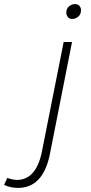

<svg xmlns="http://www.w3.org/2000/svg" viewBox="-163 -727 445 941"><path d="M191 -634Q177 -634 169.5 -643.5Q162 -653 162 -665Q162 -685 175.5 -696Q189 -707 205 -707Q219 -707 226.5 -698Q234 -689 234 -677Q234 -656 220 -645Q206 -634 191 -634ZM-75 194Q-112 194 -143 179L-127 145Q-106 153 -80 155Q12 154 41 23L149 -521H190L81 31Q47 194 -75 194Z"/></svg>

Font: Argentum Sans ExtraLight
Style: Italic
Weight: 200
Italic angle: -11°
Designer: Julieta Ulanovsky (font), Cristiano Sobral (main changes and remaster)
Foundry: Julieta Ulanovsky (font), Cristiano Sobral (main changes and remaster)
Version: Version 2.007;June 15, 2022;FontCreator 14.0.0.2814 64-bit; 